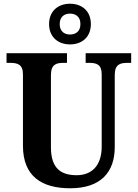

<svg xmlns="http://www.w3.org/2000/svg" viewBox="-20 -999 738 1029"><path d="M355 -761C418 -761 467 -799 467 -870C467 -941 418 -979 355 -979C293 -979 243 -941 243 -870C243 -799 293 -761 355 -761ZM355 -814C326 -814 300 -830 300 -870C300 -910 326 -926 355 -926C385 -926 411 -910 411 -870C411 -830 385 -814 355 -814ZM356 10C522 10 595 -78 595 -211V-597C595 -654 624 -662 662 -662H683V-714H439V-662H459C497 -662 525 -654 525 -601V-213C525 -112 472 -60 391 -60C306 -60 253 -97 253 -210V-597C253 -654 282 -662 319 -662H339V-714H15V-662H36C73 -662 103 -654 103 -601V-218C103 -54 204 10 356 10Z"/></svg>

Font: Noto Serif Myanmar SemiCondensed
Style: Bold
Weight: 700
Width: 4
Designer: Ben Mitchell and the Monotype Design Team
Foundry: Monotype Imaging Inc.
Version: Version 2.106